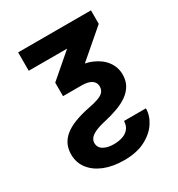

<svg xmlns="http://www.w3.org/2000/svg" viewBox="-180 -664 928 999"><g transform="rotate(-30 284.0 -165.0)"><path d="M77.1 -545.9H514.6V-464.8L243.7 -231.9H165.5V-313L307.6 -435.5H77.1ZM184.6 60.5Q184.6 88.9 208.7 103Q232.9 117.2 270.5 117.2Q295.9 117.2 319.6 110.4Q343.3 103.5 358.9 86.2Q374.5 68.8 376 38.6H507.3Q507.3 81.5 480.7 122.3Q454.1 163.1 402.6 189.7Q351.1 216.3 275.9 216.3Q207.5 216.3 156.7 195.6Q106 174.8 78.1 137.9Q50.3 101.1 50.3 52.7Q50.3 19.5 62.5 -6.3Q74.7 -32.2 99.4 -52.2Q124 -72.3 162.6 -87.2Q201.2 -102.1 252.9 -112.3Q288.6 -119.1 311.5 -127.4Q334.5 -135.7 345.5 -148.4Q356.4 -161.1 356.4 -180.7Q356.4 -204.6 336.4 -218.3Q316.4 -231.9 276.9 -231.9H216.3L219.7 -329.6H276.9Q343.8 -329.6 391.6 -309.1Q439.5 -288.6 465.1 -253.4Q490.7 -218.3 490.7 -174.8Q490.7 -138.7 475.6 -111.8Q460.4 -85 433.3 -65.7Q406.2 -46.4 369.6 -33Q333 -19.5 290 -9.8Q248.5 -0.5 225.8 10.5Q203.1 21.5 193.8 34.2Q184.6 46.9 184.6 60.5Z"/></g></svg>

Font: Inter Cardless
Style: Bold
Weight: 700
Designer: Rasmus Andersson
Foundry: rsms
Version: Version 4.001;git-9221beed3